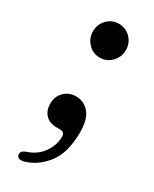

<svg xmlns="http://www.w3.org/2000/svg" viewBox="-160 -471 545 680"><g transform="rotate(30 112.5 -131.0)"><path d="M114 -289Q86 -289 66.5 -309.5Q47 -330 47 -358Q47 -387 66.5 -407Q86 -427 114 -427Q142.5 -427 162 -407Q181.5 -387 181.5 -358Q181.5 -330 162 -309.5Q142.5 -289 114 -289ZM107 1.5Q76 1.5 60 -16Q44 -33.5 44 -60.5Q44 -90 63.2 -109.2Q82.5 -128.5 111.5 -128.5Q143 -128.5 164.8 -103.8Q186.5 -79 186.5 -25Q186.5 60 150.2 105.5Q114 151 64.5 164Q41 169 37.5 153Q34.5 136.5 57 129.5Q97.5 115.5 118.2 84.5Q139 53.5 139 20.5Q139 1.5 120.5 1.5Z"/></g></svg>

Font: Fraunces 72pt S050
Style: Regular
Weight: 400
Version: Version 1.000; ttfautohint (v1.8.3)